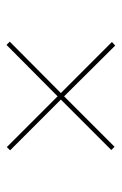

<svg xmlns="http://www.w3.org/2000/svg" viewBox="88 -524 374 590"><g transform="rotate(90 275.0 -229.0)"><path d="M442 -73 432 -63 276 -219 118 -62 108 -72 266 -229 109 -386 120 -396 276 -239 431 -394 441 -384 286 -229Z"/></g></svg>

Font: EauTestSC Thin
Style: Regular
Weight: 250
Designer: Christian Thalmann (Catharsis Fonts)
Version: Version 0.001;PS 000.001;hotconv 1.0.88;makeotf.lib2.5.64775